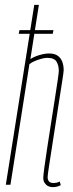

<svg xmlns="http://www.w3.org/2000/svg" viewBox="-20 -760 300 790"><path d="M57 -621 60 -636H200L197 -621ZM176 -31Q176 -20 181.5 -13.5Q187 -7 201 -7Q206 -7 211.5 -8Q217 -9 226 -13L230 2Q220 7 212 8.5Q204 10 196 10Q186 10 177.5 5.5Q169 1 163.5 -7.5Q158 -16 158 -28Q158 -37 162.5 -71Q167 -105 174.5 -153Q182 -201 190 -253Q198 -305 205.5 -352Q213 -399 217.5 -430.5Q222 -462 222 -468Q222 -491 212.5 -506.5Q203 -522 174 -522Q165 -522 151.5 -518.5Q138 -515 124.5 -509.5Q111 -504 101 -496L23 0H4L121 -740H140L105 -517Q116 -524 129 -529Q142 -534 156 -537Q170 -540 182 -540Q204 -540 217 -531Q230 -522 236 -506.5Q242 -491 242 -471Q242 -465 237 -432.5Q232 -400 224.5 -352.5Q217 -305 209 -252.5Q201 -200 193.5 -152.5Q186 -105 181 -72Q176 -39 176 -31Z"/></svg>

Font: Georama
Style: Italic
Weight: 400
Width: 2
Italic angle: -9°
Designer: Jean-Baptiste Levee
Foundry: Production Type
Version: Version 1.000